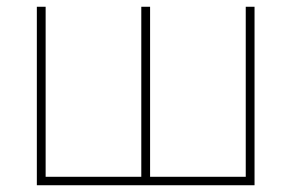

<svg xmlns="http://www.w3.org/2000/svg" viewBox="-20 -548 864 568"><path d="M733 0H89V-528H115V-25H398V-528H424V-25H707V-528H733Z"/></svg>

Font: Noto Sans UI Thin
Style: Regular
Weight: 250
Designer: Monotype Design Team
Foundry: Monotype Imaging Inc.
Version: Version 1.001